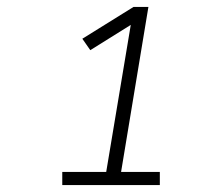

<svg xmlns="http://www.w3.org/2000/svg" viewBox="-20 -858 640 555"><path d="M160 -323V-361H287L358 -786L241 -713L218 -746L366 -838H409L330 -361H442V-323Z"/></svg>

Font: Iosevka SS04 XLt Ex Obl
Style: Regular
Weight: 200
Width: 7
Italic angle: -9°
Monospace: yes
Designer: Belleve Invis
Foundry: Belleve Invis
Version: Version 19.0.0; ttfautohint (v1.8.4)